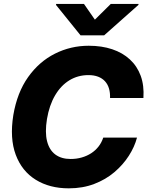

<svg xmlns="http://www.w3.org/2000/svg" viewBox="-20 -977 772 1006"><path d="M340.3 9.8Q239.7 9.8 167.2 -35.2Q94.7 -80.1 62.5 -166Q30.3 -252 49.8 -374Q69.8 -492.2 127.4 -573.2Q185.1 -654.3 267.8 -695.8Q350.6 -737.3 444.8 -737.3Q513.2 -737.3 567.9 -719Q622.6 -700.7 660.6 -665.5Q698.7 -630.4 717.3 -579.6Q735.8 -528.8 731.4 -463.4H556.6Q557.6 -491.2 551 -513.4Q544.4 -535.6 530 -551.3Q515.6 -566.9 493.9 -575.2Q472.2 -583.5 443.4 -583.5Q388.2 -583.5 343.5 -556.2Q298.8 -528.8 268.6 -477.3Q238.3 -425.8 226.1 -353.5Q214.8 -283.7 226.6 -237.3Q238.3 -190.9 269.8 -167.5Q301.3 -144 350.1 -144Q381.3 -144 408.4 -151.9Q435.5 -159.7 457.8 -174.1Q480 -188.5 496.1 -209Q512.2 -229.5 521 -255.9H697.8Q685.1 -207.5 654.8 -160.4Q624.5 -113.3 579.1 -74.7Q533.7 -36.1 473.6 -13.2Q413.6 9.8 340.3 9.8ZM419.9 -956.5 477.1 -874 560.5 -956.5H706.1L705.1 -951.2L525.9 -792H401.9L273.4 -951.2L274.4 -956.5Z"/></svg>

Font: Inter Tight ExtraBold
Style: Italic
Weight: 800
Italic angle: -9.39999°
Designer: Rasmus Andersson
Foundry: rsms
Version: Version 3.004